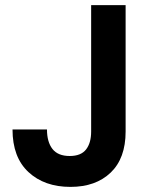

<svg xmlns="http://www.w3.org/2000/svg" viewBox="-20 -720 581 752"><path d="M256 12Q154 12 91.5 -46Q29 -104 29 -213H164Q164 -164 185.5 -136.5Q207 -109 253 -109Q297 -109 317 -134.5Q337 -160 337 -205V-700H472V-205Q472 -100 413.5 -44Q355 12 256 12Z"/></svg>

Font: DM Sans
Style: Bold
Weight: 700
Designer: Colophon Foundry, Jonny Pinhorn
Foundry: Colophon Foundry
Version: Version 4.004; ttfautohint (v1.8.4.7-5d5b)